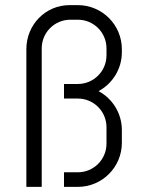

<svg xmlns="http://www.w3.org/2000/svg" viewBox="-20 -730 554 750"><path d="M230 0H284C379 0 456 -77 456 -172V-222C456 -288 419 -345 365 -374C419 -403 456 -460 456 -526V-538C456 -633 379 -710 284 -710H252C157 -710 83 -633 83 -538V0H143V-541C143 -603 193 -653 255 -653H284C346 -653 396 -603 396 -541V-514C396 -452 346 -402 284 -402H230V-345H284C346 -345 396 -295 396 -233V-169C396 -107 346 -57 284 -57H230Z"/></svg>

Font: Abel
Style: Regular
Weight: 400
Designer: Matthew Desmond
Foundry: Matthew Desmond
Version: Version 1.002